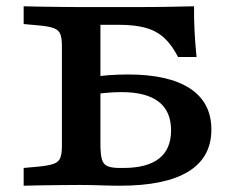

<svg xmlns="http://www.w3.org/2000/svg" viewBox="-20 -591 730 611"><path d="M177 -201.6V-445.2Q177 -469.8 171.8 -482.8Q166.6 -495.7 150.8 -501.5Q135 -507.3 103.7 -510.1L55.3 -514.5V-571Q77.7 -570.2 109.6 -569.8Q141.5 -569.4 173.6 -569Q205.7 -568.5 229.9 -568.5H239.5H410.2Q473.1 -568.5 518.6 -569.4Q564 -570.2 597.5 -571Q597.1 -531.6 599.1 -492.3Q601.1 -453 605.5 -409.7H546.6Q527.1 -447.7 502.9 -470.1Q478.6 -492.5 443.9 -502.3Q409.2 -512.1 358 -512.1H299.6V-201.6ZM229.9 -2.4Q205.7 -2.4 173.6 -2Q141.5 -1.6 109.6 -1.2Q77.7 -0.8 55.3 0V-56.5L103.7 -60.9Q135 -64.1 150.8 -69.7Q166.6 -75.3 171.8 -88.4Q177 -101.6 177 -125.8V-201.6H299.6V-132.6Q299.6 -100.3 304.3 -84Q308.9 -67.7 322.4 -62.1Q335.9 -56.5 361.7 -56.5H371.9Q448 -56.5 486.2 -86.5Q524.4 -116.5 524.4 -176.1Q524.4 -237.1 484.7 -267.5Q444.9 -297.9 366.5 -297.9Q339.8 -297.9 310.2 -294.9Q280.6 -291.9 254.3 -286.7V-343.1Q291.4 -349.1 323.6 -351.6Q355.7 -354 387.1 -354Q517.1 -354 584.9 -309.2Q652.7 -264.5 652.7 -178.7Q652.7 -90.1 579.3 -45Q505.8 0 362.1 0Q334.6 0 300.4 -1.2Q266.2 -2.4 238.7 -2.4Z"/></svg>

Font: Playfair 5pt SemiExpanded Light
Style: Regular
Weight: 300
Width: 6
Designer: Claus Eggers Sørensen
Foundry: Claus Eggers Sørensen
Version: Version 2.203